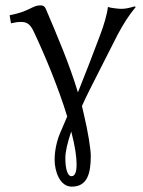

<svg xmlns="http://www.w3.org/2000/svg" viewBox="-20 -462 534 717"><path d="M184 135C184 177 203 235 248 235C307 235 319 184 319 120C319 95 309 31 293 -36C291 -46 288 -56 286 -66C295 -86 305 -107 315 -127L419 -332C441 -373 459 -402 487 -436L482 -438C459 -431 446 -429 432 -429C424 -429 394 -432 383 -436C380 -409 368 -368 355 -334C328 -261 297 -182 271 -117C239 -223 194 -328 151 -429C147 -437 143 -442 131 -442C100 -442 93 -420 16 -405L21 -375C38 -379 47 -380 58 -380C75 -380 91 -377 106 -344C149 -253 199 -132 231 -27L204 36C191 67 184 103 184 135ZM246 29C261 86 266 125 266 152C266 178 261 196 247 196C232 196 224 168 224 128C224 105 232 70 246 29Z"/></svg>

Font: Libertinus Sans
Style: Regular
Weight: 400
Designer: Philipp H. Poll, Khaled Hosny
Foundry: Caleb Maclennan
Version: Version 7.050;RELEASE